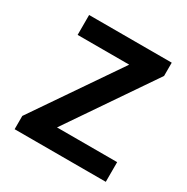

<svg xmlns="http://www.w3.org/2000/svg" viewBox="-132 -664 755 777"><g transform="rotate(30 245.5 -275.5)"><path d="M37 0V-62L308 -458H67V-551H453V-489L182 -92H463V0Z"/></g></svg>

Font: Noto Sans JP Thin Medium
Style: Regular
Weight: 500
Version: Version 2.004-H2;hotconv 1.0.118;makeotfexe 2.5.65603